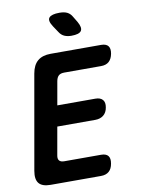

<svg xmlns="http://www.w3.org/2000/svg" viewBox="-101 -1018 802 1086"><g transform="rotate(-10 300.0 -475.0)"><path d="M215.1 -436.1H433.7Q462.1 -436.1 475.4 -420.8Q488.7 -405.5 483.3 -377.1Q478.9 -348.7 460.1 -333.4Q441.2 -318.1 412.8 -318.1H194.2L165.9 -158Q161.9 -138 170.4 -128Q178.9 -118 198.9 -118H410.1Q439.2 -118 450.9 -103.1Q462.5 -88.1 457.1 -59Q452.4 -29.9 435.4 -15Q418.3 0 389.2 0H100Q52 0 33.2 -23Q14.4 -46 22.8 -94L118.2 -636Q126.6 -684 153.8 -707Q181 -730 229 -730H518.2Q547.3 -730 559 -715Q570.6 -700.1 565.2 -671Q559.8 -641.9 543.1 -626.9Q526.4 -612 497.3 -612H286.1Q264.7 -612 253.9 -602.3Q243.1 -592.7 239.1 -572ZM362.2 -810Q339.2 -810 321.9 -817.8Q304.7 -825.5 293.2 -843.8L268.7 -880.5Q244.3 -917.7 258.4 -933.8Q272.5 -950 317.7 -950Q345.9 -950 362.8 -941.2Q379.7 -932.4 389.8 -914.2L409.9 -881Q430.5 -844.8 419 -827.4Q407.5 -810 362.2 -810Z"/></g></svg>

Font: Maple Mono
Style: Italic
Weight: 400
Italic angle: -10°
Monospace: yes
Designer: subframe7536
Version: Version 7.300